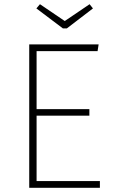

<svg xmlns="http://www.w3.org/2000/svg" viewBox="-20 -893 536 913"><path d="M406 -873 422 -853 298 -758H279L153 -853L170 -873L288 -793ZM449 -682 444 -650H154V-374H405V-343H154V-32H455V0H119V-682Z"/></svg>

Font: Fira Sans UltraLight
Style: Regular
Weight: 200
Designer: Carrois Corporate & Edenspiekermann AG
Foundry: Carrois Corporate GbR & Edenspiekermann AG
Version: Version 4.106;PS 004.106;hotconv 1.0.70;makeotf.lib2.5.58329